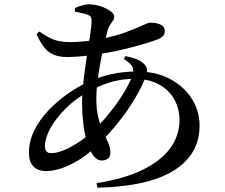

<svg xmlns="http://www.w3.org/2000/svg" viewBox="-20 -819 1040 889"><path d="M427 29Q555 9 640 -32.5Q725 -74 768 -132.5Q811 -191 811 -263Q811 -317 786 -360.5Q761 -404 714 -429Q667 -454 602 -454Q548 -454 497.5 -440Q447 -426 390 -395Q329 -362 283.5 -316Q238 -270 213 -224.5Q188 -179 188 -143Q188 -126 195 -118Q202 -110 217 -110Q244 -110 277 -124Q310 -138 344 -160.5Q378 -183 406 -209Q434 -234 462 -266Q490 -298 516 -333.5Q542 -369 561.5 -403Q581 -437 591 -464Q602 -492 593 -509.5Q584 -527 553 -546L561 -559Q590 -554 612.5 -545Q635 -536 650 -520Q659 -510 660.5 -498.5Q662 -487 658 -473Q642 -426 607.5 -367.5Q573 -309 527 -251.5Q481 -194 431 -146Q370 -88 307.5 -57.5Q245 -27 192 -27Q156 -27 135 -48Q114 -69 114 -111Q114 -164 138 -213.5Q162 -263 202.5 -306Q243 -349 292.5 -384Q342 -419 393 -442Q439 -463 495.5 -475.5Q552 -488 612 -488Q704 -488 769 -452.5Q834 -417 869 -360.5Q904 -304 904 -239Q904 -164 869 -110Q834 -56 770.5 -21Q707 14 620.5 31Q534 48 431 50ZM451 -76Q428 -76 411 -100Q394 -124 382.5 -163Q371 -202 365.5 -248.5Q360 -295 360 -340Q360 -386 366.5 -442.5Q373 -499 381.5 -554.5Q390 -610 397 -654.5Q404 -699 404 -722Q404 -736 400 -741.5Q396 -747 384 -751Q372 -756 357 -759Q342 -762 327 -765V-782Q341 -788 358.5 -793.5Q376 -799 389 -799Q418 -799 445.5 -790Q473 -781 491 -767.5Q509 -754 509 -743Q509 -731 502.5 -722.5Q496 -714 489 -703Q482 -692 477 -674Q469 -643 460 -603.5Q451 -564 443.5 -521.5Q436 -479 431 -438.5Q426 -398 426 -363Q426 -309 436 -271.5Q446 -234 459 -206.5Q472 -179 481.5 -157Q491 -135 491 -113Q491 -93 480 -84.5Q469 -76 451 -76ZM290 -555Q253 -555 227 -566.5Q201 -578 183 -601.5Q165 -625 149 -661L162 -673Q188 -655 210 -644Q232 -633 254 -628.5Q276 -624 303 -624Q336 -624 369 -627.5Q402 -631 432 -636Q505 -649 556 -667.5Q607 -686 636.5 -700Q666 -714 674 -714Q708 -714 725.5 -704Q743 -694 743 -676Q743 -662 735.5 -653Q728 -644 711 -637Q693 -630 662.5 -620.5Q632 -611 594 -601Q556 -591 513.5 -582Q471 -573 428 -567Q395 -562 359 -558.5Q323 -555 290 -555Z"/></svg>

Font: Noto Serif SC ExtraLight SemiBold
Style: Regular
Weight: 600
Version: Version 2.002-H1;hotconv 1.1.0;makeotfexe 2.6.0